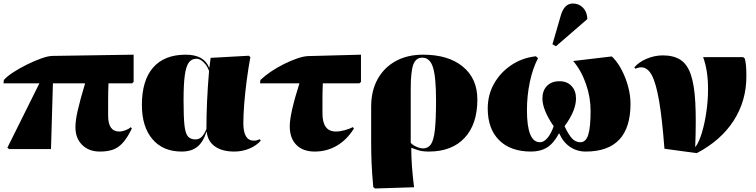

<svg xmlns="http://www.w3.org/2000/svg" viewBox="-32 -848 4302 1092"><path d="M536 14Q473 14 435 -24Q397 -62 397 -125Q397 -162 410 -219.5Q423 -277 452 -374H269L258 0H20L10 -8L192 -374H-12L-10 -393Q7 -413 43 -436.5Q79 -460 121.5 -481Q164 -502 203.5 -516Q243 -530 267 -530L728 -537V-382L719 -374H585Q584 -350 583.5 -328.5Q583 -307 583 -276Q583 -245 583 -190Q583 -100 646 -100Q663 -100 682.5 -107.5Q702 -115 712 -125L718 -117Q693 -66 668 -37.5Q643 -9 612 2.5Q581 14 536 14Z M1001 14Q895 14 835 -56.5Q775 -127 775 -251Q775 -391 839 -464Q903 -537 1024 -537Q1128 -537 1157 -464H1159L1166 -519L1383 -531L1392 -523Q1380 -459 1371 -389.5Q1362 -320 1357 -257Q1352 -194 1352 -147Q1352 -48 1412 -48Q1427 -48 1446 -56L1451 -48Q1427 -20 1386.5 -3Q1346 14 1301 14Q1231 14 1190 -15.5Q1149 -45 1144 -98H1142Q1123 -39 1089.5 -12.5Q1056 14 1001 14ZM1080 -55Q1100 -55 1114.5 -69Q1129 -83 1142 -114Q1142 -267 1157 -444Q1148 -472 1127 -493Q1106 -514 1086 -514Q1058 -514 1042 -492.5Q1026 -471 1019 -419.5Q1012 -368 1012 -279Q1012 -185 1017 -137Q1022 -89 1037 -72Q1052 -55 1080 -55Z M1758 14Q1691 14 1653.5 -24Q1616 -62 1616 -130Q1616 -201 1671 -374H1447L1449 -393Q1474 -417 1509.5 -441Q1545 -465 1584.5 -484.5Q1624 -504 1659.5 -516Q1695 -528 1720 -529L2021 -537V-382L2012 -374H1804Q1803 -351 1802.5 -330.5Q1802 -310 1802 -281Q1802 -252 1802 -203Q1802 -100 1878 -100Q1901 -100 1928.5 -107.5Q1956 -115 1975 -125L1981 -117Q1941 -53 1884 -19.5Q1827 14 1758 14Z M2101 224 2091 216Q2084 139 2081.5 82Q2079 25 2079 -29V-242Q2079 -331 2115.5 -397.5Q2152 -464 2218.5 -500.5Q2285 -537 2374 -537Q2518 -537 2600.5 -469Q2683 -401 2683 -282Q2683 -142 2610.5 -64Q2538 14 2407 14Q2369 14 2344 5.5Q2319 -3 2308 -7H2307Q2307 92 2323 217ZM2374 -4Q2403 -4 2419 -27.5Q2435 -51 2441.5 -110.5Q2448 -170 2448 -277Q2448 -410 2430.5 -465Q2413 -520 2370 -520Q2333 -520 2318.5 -480.5Q2304 -441 2304 -342V-37Q2310 -26 2333 -15Q2356 -4 2374 -4Z M2988 14Q2872 14 2807 -50.5Q2742 -115 2742 -231Q2742 -308 2777.5 -371.5Q2813 -435 2875 -477Q2937 -519 3016 -528L3028 -517Q2998 -460 2981.5 -382Q2965 -304 2965 -221Q2965 -39 3039 -39Q3061 -39 3081.5 -63Q3102 -87 3117 -130Q3053 -223 3053 -288Q3053 -333 3079 -359.5Q3105 -386 3150 -386Q3193 -386 3218.5 -359Q3244 -332 3244 -288Q3244 -254 3228.5 -215.5Q3213 -177 3179 -130Q3203 -79 3223 -59Q3243 -39 3269 -39Q3300 -39 3313.5 -81Q3327 -123 3327 -218Q3327 -295 3300.5 -371Q3274 -447 3228 -501L3447 -527L3456 -519Q3485 -488 3507 -444Q3529 -400 3541.5 -351.5Q3554 -303 3554 -258Q3554 14 3299 14Q3249 14 3209.5 -13Q3170 -40 3149 -89H3147Q3118 -34 3080.5 -10Q3043 14 2988 14ZM3130 -585 3110 -596 3159 -765Q3179 -828 3226 -828Q3259 -828 3281.5 -806.5Q3304 -785 3308 -749V-739Z M3931 23 3747 -2Q3734 -174 3716.5 -275Q3699 -376 3675 -420.5Q3651 -465 3615 -465Q3599 -465 3581 -457L3576 -465Q3601 -495 3646 -514Q3691 -533 3738 -533Q3798 -533 3837 -508.5Q3876 -484 3896.5 -425.5Q3917 -367 3922.5 -266Q3928 -165 3922 -13H3924Q3944 -40 3960 -93Q3976 -146 3985.5 -212Q3995 -278 3995 -341Q3995 -448 3967 -523H4195L4204 -515Q4209 -496 4211 -473Q4213 -450 4213 -414Q4213 -274 4140.5 -161.5Q4068 -49 3931 23Z"/></svg>

Font: Literata 72pt Black
Style: Regular
Weight: 900
Designer: Latin by Veronika Burian and Jose Scaglione. Greek by Irene Vlachou. Cyrillic by Vera Evstafieva.
Foundry: TypeTogether
Version: Version 3.002